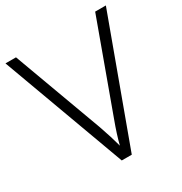

<svg xmlns="http://www.w3.org/2000/svg" viewBox="-167 -839 916 964"><g transform="rotate(-30 291.0 -357.0)"><path d="M582 -714 320 0H262L0 -714H61L250 -200Q276 -126 291 -69Q304 -123 333 -201L520 -714Z"/></g></svg>

Font: Noto Sans Thai Looped Light
Style: Regular
Weight: 300
Designer: Sasikarn Vongin, Ben Mitchell
Foundry: The Fontpad Ltd
Version: Version 1.001; ttfautohint (v1.8.4.7-5d5b)